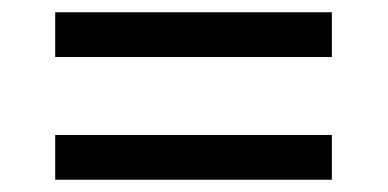

<svg xmlns="http://www.w3.org/2000/svg" viewBox="-20 -479 632 313"><path d="M70 -459H521V-386H70ZM70 -259H521V-186H70Z"/></svg>

Font: hexukorean05
Style: Book
Weight: 400
Designer: Jelle Bosma - Monotype Design Team
Foundry: Monotype Imaging Inc.
Version: Version 2.003